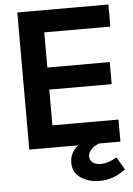

<svg xmlns="http://www.w3.org/2000/svg" viewBox="-62 -791 719 1039"><g transform="rotate(-5 297.5 -271.5)"><path d="M72 0H567V-120H208V-314H547V-434H208V-625H567V-745H72ZM438 202Q471 202 506 191Q541 180 578 151L538 83Q518 95 496 103Q474 111 451 111Q422 111 406.5 98Q391 85 391 65Q391 44 411.5 23.5Q432 3 487 -12V-45H447Q404 -40 368.5 -21.5Q333 -3 312.5 25.5Q292 54 292 91Q292 143 334 172.5Q376 202 438 202Z"/></g></svg>

Font: Plus Jakarta Sans
Style: Bold
Weight: 700
Designer: Gumpita Rahayu
Foundry: Tokotype
Version: Version 2.004; ttfautohint (v1.8.3)